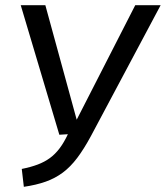

<svg xmlns="http://www.w3.org/2000/svg" viewBox="-20 -709 640 741"><path d="M502 -689H600L331 -184Q304 -134 278 -99.5Q252 -65 222.5 -43Q193 -21 156.5 -8Q120 5 72 12L64 -57Q99 -64 125.5 -74Q152 -84 172.5 -99Q193 -114 210 -136.5Q227 -159 242 -191L209 -189L60 -689H155L276 -247Z"/></svg>

Font: Fira Sans Variable
Style: Italic
Weight: 397
Italic angle: -8°
Designer: Carrois Corporate & Edenspiekermann AG
Foundry: Carrois Corporate GbR & Edenspiekermann AG
Version: Version 4.202